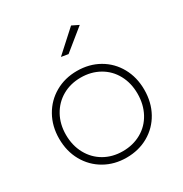

<svg xmlns="http://www.w3.org/2000/svg" viewBox="-172 -873 955 1004"><g transform="rotate(-30 305.0 -371.0)"><path d="M562 -261Q562 -185 529 -125.5Q496 -66 437.5 -32.5Q379 1 305 1Q232 1 173.5 -32.5Q115 -66 81.5 -125.5Q48 -185 48 -261Q48 -336 81.5 -395.5Q115 -455 173.5 -488.5Q232 -522 305 -522Q379 -522 437.5 -488.5Q496 -455 529 -395.5Q562 -336 562 -261ZM89 -261Q89 -196 117 -145Q145 -94 194 -66Q243 -38 305 -38Q367 -38 416.5 -66Q466 -94 493.5 -145Q521 -196 521 -261Q521 -325 493.5 -375.5Q466 -426 416.5 -454Q367 -482 305 -482Q243 -482 194 -454Q145 -426 117 -375.5Q89 -325 89 -261ZM398 -743 439 -723 312 -620 270 -627Z"/></g></svg>

Font: Gontserrat ExtraLight
Style: Regular
Weight: 275
Designer: Julieta Ulanovsky
Foundry: Julieta Ulanovsky
Version: Version 6.001